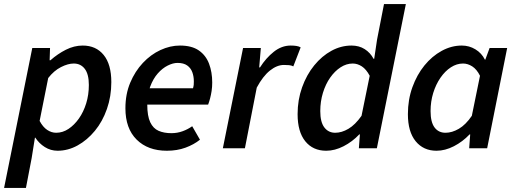

<svg xmlns="http://www.w3.org/2000/svg" viewBox="-37 -726 2526 940"><path d="M-17 194 121 -491H208L206 -431H210Q245 -462 285.5 -482.5Q326 -503 368 -503Q433 -503 470.5 -457Q508 -411 508 -324Q508 -254 486.5 -192.5Q465 -131 427.5 -85.5Q390 -40 343 -14Q296 12 245 12Q211 12 182.5 -6Q154 -24 136 -52H134L118 48L90 194ZM238 -76Q270 -76 298.5 -95Q327 -114 349.5 -146Q372 -178 385 -220Q398 -262 398 -310Q398 -363 378 -389Q358 -415 324 -415Q296 -415 261.5 -397.5Q227 -380 199 -344L157 -134Q173 -104 194 -90Q215 -76 238 -76Z M780 12Q687 12 632 -42.5Q577 -97 577 -196Q577 -265 600.5 -321Q624 -377 662.5 -418Q701 -459 748.5 -481Q796 -503 844 -503Q902 -503 936.5 -479Q971 -455 986.5 -414Q1002 -373 1002 -322Q1002 -300 999 -280.5Q996 -261 991.5 -244Q987 -227 982 -214H655L664 -294H908Q911 -305 911.5 -311.5Q912 -318 912 -328Q912 -352 904.5 -372.5Q897 -393 879.5 -405.5Q862 -418 832 -418Q810 -418 784 -405Q758 -392 735.5 -366.5Q713 -341 698.5 -302.5Q684 -264 684 -214Q684 -158 698.5 -127.5Q713 -97 739.5 -85.5Q766 -74 802 -74Q831 -74 857 -83.5Q883 -93 904 -108L942 -42Q912 -18 871 -3Q830 12 780 12Z M1054 0 1153 -491H1240L1232 -396H1236Q1265 -442 1303.5 -472.5Q1342 -503 1386 -503Q1402 -503 1414.5 -501Q1427 -499 1435 -494L1399 -401Q1390 -406 1378 -407Q1366 -408 1353 -408Q1319 -408 1284.5 -380.5Q1250 -353 1220 -297L1162 0Z M1560 12Q1495 12 1457.5 -34.5Q1420 -81 1420 -167Q1420 -237 1442 -298.5Q1464 -360 1501.5 -406Q1539 -452 1586 -477.5Q1633 -503 1684 -503Q1721 -503 1748.5 -485.5Q1776 -468 1792 -438H1795L1809 -532L1843 -706H1950L1808 0H1720L1725 -68H1722Q1688 -32 1645 -10Q1602 12 1560 12ZM1604 -76Q1636 -76 1669 -95.5Q1702 -115 1733 -159L1773 -355Q1756 -387 1734.5 -401Q1713 -415 1690 -415Q1659 -415 1630.5 -396.5Q1602 -378 1579.5 -346Q1557 -314 1544 -271.5Q1531 -229 1531 -182Q1531 -128 1551 -102Q1571 -76 1604 -76Z M2100 12Q2036 12 1998 -34.5Q1960 -81 1960 -167Q1960 -238 1982 -299Q2004 -360 2041 -405.5Q2078 -451 2125.5 -477Q2173 -503 2224 -503Q2260 -503 2290.5 -484.5Q2321 -466 2337 -434H2339L2360 -491H2446L2348 0H2260L2265 -68H2262Q2228 -32 2185 -10Q2142 12 2100 12ZM2144 -76Q2176 -76 2209.5 -95.5Q2243 -115 2273 -159L2313 -355Q2297 -387 2275 -401Q2253 -415 2230 -415Q2199 -415 2170.5 -396.5Q2142 -378 2119.5 -345.5Q2097 -313 2084 -271Q2071 -229 2071 -182Q2071 -128 2090.5 -102Q2110 -76 2144 -76Z"/></svg>

Font: Source Sans 3 SemiBold
Style: Italic
Weight: 600
Italic angle: -11°
Designer: Paul D. Hunt
Foundry: Adobe
Version: Version 3.046;hotconv 1.0.118;makeotfexe 2.5.65603